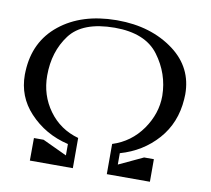

<svg xmlns="http://www.w3.org/2000/svg" viewBox="-77 -773 945 859"><g transform="rotate(10 396.0 -343.0)"><path d="M307.1 0H111.8L112.3 -102.5H156.2L266.6 -50.8V-102.5Q160.6 -127.4 89.4 -204.1Q22.9 -275.4 22.9 -375Q22.9 -382.3 23.4 -390.1Q29.3 -526.4 128.2 -605.5Q227.1 -684.6 383.8 -686H389.2Q542.5 -686 647.5 -607.4Q745.1 -533.7 745.1 -412.6Q745.1 -401.4 744.1 -390.1Q736.8 -281.7 670.2 -206.5Q603.5 -131.3 502.4 -102.5V-50.8L612.8 -102.5H657.2V0H461.4V-137.2Q544.4 -163.6 595.2 -235.8Q645 -307.6 645 -387.2V-388.7Q643.6 -488.3 583 -569.8Q522.5 -651.4 383.3 -651.4Q237.3 -650.9 179.7 -574Q122.1 -497.1 122.1 -388.7Q122.1 -299.3 172.4 -230Q222.7 -160.6 307.1 -137.2Z"/></g></svg>

Font: Caudex
Style: Regular
Weight: 400
Version: Version 1.04